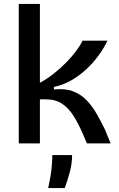

<svg xmlns="http://www.w3.org/2000/svg" viewBox="-20 -726 601 972"><path d="M75 0V-706H182V-307Q219 -327 252.5 -353.5Q286 -380 314.5 -409Q343 -438 364.5 -466.5Q386 -495 398 -520H524Q506 -482 478.5 -444.5Q451 -407 416 -374.5Q381 -342 339.5 -318.5Q298 -295 253 -286V-273Q309 -279 349 -264Q389 -249 418 -219Q447 -189 469.5 -149.5Q492 -110 512 -69L540 0H420L400 -47Q378 -98 353.5 -137.5Q329 -177 295.5 -200Q262 -223 213 -223H182V0ZM224 226Q238 162 241.5 121.5Q245 81 245 59H345Q345 102 333.5 144.5Q322 187 308 226Z"/></svg>

Font: Bricolage Grotesque 96pt ExtraBold Medium
Style: Regular
Weight: 500
Version: Version 1.001;gftools[0.9.33.dev8+g029e19f]